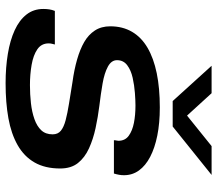

<svg xmlns="http://www.w3.org/2000/svg" viewBox="-65 -699 776 686"><g transform="rotate(90 323.0 -356.0)"><path d="M277 12Q221 12 172.5 4Q124 -4 88 -20.5Q52 -37 32 -62.5Q12 -88 12 -123Q12 -134 13.5 -144Q15 -154 19 -164H139Q138 -160 136.5 -154Q135 -148 135 -142Q135 -116 156 -101.5Q177 -87 211.5 -81Q246 -75 284 -75Q317 -75 348.5 -78.5Q380 -82 405.5 -91Q431 -100 445.5 -115.5Q460 -131 460 -156Q460 -175 447 -185.5Q434 -196 409.5 -202.5Q385 -209 350.5 -214.5Q316 -220 273 -227Q229 -233 192.5 -243.5Q156 -254 130 -269Q104 -284 89 -307Q74 -330 74 -362Q74 -406 93.5 -439.5Q113 -473 150.5 -495Q188 -517 241.5 -528Q295 -539 364 -539Q420 -539 464.5 -530Q509 -521 540.5 -504.5Q572 -488 589 -464.5Q606 -441 606 -411Q606 -402 604.5 -393.5Q603 -385 600 -375H481Q481 -380 482 -384Q483 -388 483 -391Q483 -415 465 -428Q447 -441 419 -446.5Q391 -452 357 -452Q339 -452 312 -450Q285 -448 258 -442Q231 -436 213 -422.5Q195 -409 195 -386Q195 -366 218 -353.5Q241 -341 278.5 -334.5Q316 -328 358 -323Q398 -318 437.5 -309.5Q477 -301 510 -286Q543 -271 562.5 -246.5Q582 -222 582 -183Q582 -129 560.5 -91.5Q539 -54 498.5 -31Q458 -8 402.5 2Q347 12 277 12ZM605 -724 432 -585H341L215 -724H313L407 -621H374L502 -724Z"/></g></svg>

Font: Archivo Expanded Medium
Style: Italic
Weight: 500
Width: 7
Italic angle: -10°
Designer: Hector Gatti
Foundry: Omnibus-Type
Version: Version 2.001